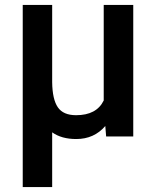

<svg xmlns="http://www.w3.org/2000/svg" viewBox="-20 -548 631 771"><path d="M71.3 0ZM189.5 -528.3V-217.8Q190.4 -148.9 212.2 -117.2Q233.9 -85.4 285.6 -85.4Q367.7 -85.4 396.5 -144.5V-528.3H515.1V0H406.2L402.8 -42Q357.9 10.3 286.1 10.3Q227.1 10.3 189.5 -16.6V203.1H71.3V-528.3Z"/></svg>

Font: Roboto Medium
Style: Regular
Weight: 500
Designer: Google
Version: Version 2.134; 2016; ttfautohint (v1.6)